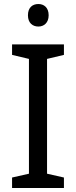

<svg xmlns="http://www.w3.org/2000/svg" viewBox="-20 -935 379 955"><path d="M171 -915C142 -915 119 -898 119 -859C119 -821 142 -803 171 -803C198 -803 222 -821 222 -859C222 -898 198 -915 171 -915ZM298 0V-52L214 -71V-642L298 -662V-714H40V-662L124 -642V-71L40 -52V0Z"/></svg>

Font: Noto Sans Buginese
Style: Regular
Weight: 400
Designer: Monotype Design Team
Foundry: Monotype Imaging Inc.
Version: Version 2.002